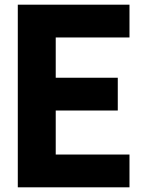

<svg xmlns="http://www.w3.org/2000/svg" viewBox="-20 -800 613 820"><path d="M533 0H56V-780H533V-640H218V-468H483V-328H218V-140H533Z"/></svg>

Font: Tanohe Sans
Style: Bold
Weight: 700
Designer: Village Type and Design LLC & Cristiano Sobral
Foundry: Cooper Hewitt Smithsonian Design Museum
Version: Version 1.00;September 29, 2021;FontCreator 13.0.0.2655 64-b